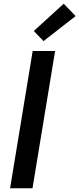

<svg xmlns="http://www.w3.org/2000/svg" viewBox="-20 -1008 425 1028"><path d="M34 0 155 -735H275L154 0ZM213 -788 161 -842 321 -988 385 -922Z"/></svg>

Font: Iosevka Aile
Style: Bold Italic
Weight: 700
Italic angle: -9°
Designer: Belleve Invis
Foundry: Belleve Invis
Version: Version 28.0.1; ttfautohint (v1.8.4)